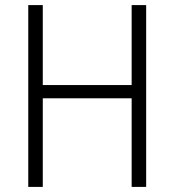

<svg xmlns="http://www.w3.org/2000/svg" viewBox="-20 -734 685 754"><path d="M554 0H497V-348H148V0H91V-714H148V-400H497V-714H554Z"/></svg>

Font: Noto Sans Lao Looped SemiCondensed Light
Style: Regular
Weight: 300
Width: 4
Designer: Mark Frömberg, Ben Mitchell
Foundry: The Fontpad Ltd
Version: Version 1.002; ttfautohint (v1.8.4.7-5d5b)